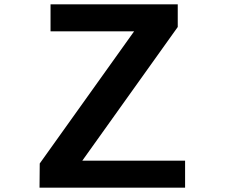

<svg xmlns="http://www.w3.org/2000/svg" viewBox="-20 -817 1040 889"><path d="M164 -60 601 -672H214V-797H803V-692L361 -73H837V52H163Z"/></svg>

Font: LINE Seed JP_TTF Bold
Style: Regular
Weight: 700
Designer: LINE & Fontrix & Fontworks
Version: Version 1.009